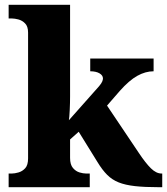

<svg xmlns="http://www.w3.org/2000/svg" viewBox="-20 -780 697 800"><path d="M16 0V-57H30Q41 -57 57 -61.5Q73 -66 85 -79Q97 -92 97 -120V-644Q97 -670 84.5 -682.5Q72 -695 56.5 -699Q41 -703 30 -703H16V-760H272V-378Q272 -352 270.5 -321Q269 -290 267 -279L393 -421Q403 -433 406 -440.5Q409 -448 409 -453Q409 -466 394.5 -474.5Q380 -483 356 -483V-536H620V-483Q586 -483 552 -464Q518 -445 479 -401L426 -340L559 -142Q587 -100 609 -78.5Q631 -57 653 -57H656V0H642Q583 0 542.5 -4.5Q502 -9 474.5 -20Q447 -31 426.5 -51.5Q406 -72 386 -105L308 -231L272 -199V-122Q272 -94 284 -80Q296 -66 311.5 -61.5Q327 -57 338 -57H354V0Z"/></svg>

Font: Noto Serif ExtraBold
Style: Regular
Weight: 800
Designer: Monotype Design Team
Foundry: Monotype Imaging Inc.
Version: Version 2.014